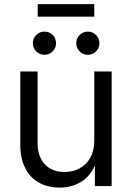

<svg xmlns="http://www.w3.org/2000/svg" viewBox="-20 -877 622 905"><path d="M261.7 7.3Q207 7.3 165 -15.4Q123 -38.1 99.4 -83.7Q75.7 -129.4 75.7 -196.8V-540H157.2V-203.1Q157.2 -138.7 191.4 -102.5Q225.6 -66.4 284.2 -66.4Q323.7 -66.4 355.5 -83.5Q387.2 -100.6 405.8 -133.8Q424.3 -167 424.3 -214.8V-540H506.3V0H427.2V-129.9H440.4Q416 -55.7 369.1 -24.2Q322.3 7.3 261.7 7.3ZM394 -618.7Q371.6 -618.7 355.5 -634.8Q339.4 -650.9 339.4 -673.3Q339.4 -696.3 355.5 -712.2Q371.6 -728 394 -728Q416.5 -728 432.6 -712.2Q448.7 -696.3 448.7 -673.3Q448.7 -650.9 432.6 -634.8Q416.5 -618.7 394 -618.7ZM189.9 -618.7Q167 -618.7 150.9 -634.8Q134.8 -650.9 134.8 -673.3Q134.8 -696.3 150.9 -712.2Q167 -728 189.9 -728Q212.4 -728 228.3 -712.2Q244.1 -696.3 244.1 -673.3Q244.1 -650.9 228.3 -634.8Q212.4 -618.7 189.9 -618.7ZM424.3 -857.4V-798.3H157.7V-857.4Z"/></svg>

Font: V-Inter
Style: Regular-375
Weight: 375
Designer: Rasmus Andersson
Foundry: rsms
Version: Version 4.000;git-4146feb